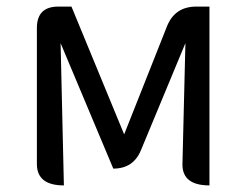

<svg xmlns="http://www.w3.org/2000/svg" viewBox="-20 -563 747 583"><path d="M174 0Q92 0 92 -65V-478Q92 -543 157 -543H197L357 -155L487 -483Q511 -543 576 -543H616V0Q533 0 534 -65L543 -432L408 -107Q385 -51 324 -51L164 -432L174 0Z"/></svg>

Font: Swei Toothpaste CJK TC
Style: Regular
Weight: 400
Version: Version 1.0